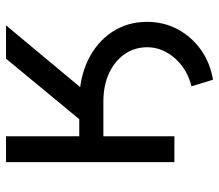

<svg xmlns="http://www.w3.org/2000/svg" viewBox="-64 -521 710 622"><g transform="rotate(-90 291.0 -210.0)"><path d="M136.4 -230.1V-308.2H272.7Q348.4 -308.2 406.8 -280Q465.2 -251.8 498.2 -202.2Q531.2 -152.7 531.2 -88.1Q531.2 -34.8 507.3 10.3Q483.3 55.4 441.1 85.6Q398.8 115.8 343.8 125L322.4 55.4Q359.7 46.2 388.1 24.9Q416.5 3.6 432.7 -25.9Q448.9 -55.4 448.9 -88.1Q448.9 -129.6 426.3 -161.8Q403.8 -193.9 364.2 -212Q324.6 -230.1 272.7 -230.1ZM76.7 0V-545.5H160.5V-308.2H215.9L411.9 -545.5H519.9L257.1 -230.1H160.5V0Z"/></g></svg>

Font: InterMG
Style: Regular
Weight: 400
Designer: Rasmus Andersson
Foundry: rsms
Version: Version 3.019;December 26, 2023;FontCreator 15.0.0.2955 64-b